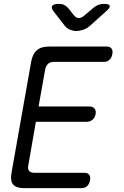

<svg xmlns="http://www.w3.org/2000/svg" viewBox="-20 -970 640 990"><path d="M179 -421H441Q459 -421 467.5 -410Q476 -399 473 -382Q470 -364 457.5 -353Q445 -342 427 -342H165L126 -118Q122 -99 130 -89Q138 -79 157 -79H415Q433 -79 440.5 -68Q448 -57 444 -40Q441 -22 430 -11Q419 0 401 0H103Q63 0 47.5 -19Q32 -38 39 -77L141 -653Q148 -692 170 -711Q192 -730 232 -730H530Q548 -730 555.5 -719Q563 -708 559 -690Q556 -673 545 -662Q534 -651 516 -651H258Q239 -651 228 -641Q217 -631 213 -612ZM285 -950Q300 -950 311 -944.5Q322 -939 331 -929L362 -890Q373 -877 386.5 -877Q400 -877 415 -890L462 -930Q474 -940 487.5 -945Q501 -950 515 -950Q544 -950 546 -939.5Q548 -929 524 -909L444 -837Q428 -823 408.5 -816.5Q389 -810 374 -810Q359 -810 342 -816.5Q325 -823 314 -837L259 -908Q242 -929 249 -939.5Q256 -950 285 -950Z"/></svg>

Font: Maple Mono NL Light
Style: Italic
Weight: 300
Italic angle: -10°
Monospace: yes
Designer: subframe7536
Version: Version 7.000